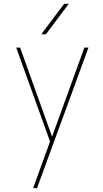

<svg xmlns="http://www.w3.org/2000/svg" viewBox="-20 -770 540 1010"><path d="M252.9 -53.7H254.9L423.8 -519.5H445.3L174.8 219.7H154.3L243.2 -25.4L65.4 -519.5H85.9ZM197.3 -589.8 317.4 -750H341.8L221.7 -589.8Z"/></svg>

Font: Mgen+ 1mn thin
Style: Regular
Weight: 100
Designer: [Source Han Sans]
Ryoko NISHIZUKA  (kana & ideographs); Paul D. Hunt (Latin, Greek & Cyrillic); Wenlong ZHANG  (bopomofo
Version: Version 1.059.20150602